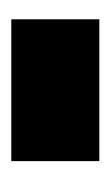

<svg xmlns="http://www.w3.org/2000/svg" viewBox="53 -448 198 345"><g transform="rotate(90 152.5 -275.0)"><path d="M269 -195.8H14.2V-354H269Z"/></g></svg>

Font: Archivo-RBTV
Style: Regular
Weight: 500
Designer: Hector Gatti
Foundry: Hector Gatti
Version: ""